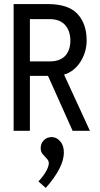

<svg xmlns="http://www.w3.org/2000/svg" viewBox="-20 -643 490 944"><path d="M47 0V-623H215Q316 -623 361 -574.5Q406 -526 406 -444Q406 -388 376 -340Q346 -292 295 -276L422 0H337L216 -270H127V0ZM127 -341H223Q275 -341 300.5 -368.5Q326 -396 326 -444Q326 -490 300.5 -519.5Q275 -549 223 -549H127ZM205 281 169 249Q191 226 205.5 201Q220 176 220 159Q220 147 210 137Q200 127 190 115Q180 103 180 86Q180 62 195.5 46.5Q211 31 234 31Q258 31 276 51.5Q294 72 294 107Q294 180 205 281Z"/></svg>

Font: Inconsolata SemiCondensed Medium
Style: Regular
Weight: 500
Width: 4
Monospace: yes
Designer: Raph Levien, Cyreal, Brenton Simpson
Foundry: Raph Levien, Cyreal, Google
Version: Version 3.001; ttfautohint (v1.8.2.53-6de2)